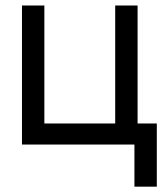

<svg xmlns="http://www.w3.org/2000/svg" viewBox="-20 -536 602 712"><path d="M61.5 0V-515.6H144.5V-78.1H407.2V-515.6H490.2V0ZM478.5 156.2V0H442.4V-78.1H561.5V156.2Z"/></svg>

Font: Inter Display
Style: Regular
Weight: 400
Designer: Rasmus Andersson
Foundry: rsms
Version: Version 4.000;git-37864ae